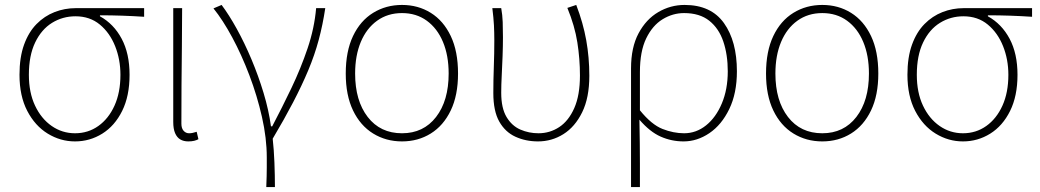

<svg xmlns="http://www.w3.org/2000/svg" viewBox="-20 -560 4215 778"><path d="M284 13Q225 13 173.5 -18.5Q122 -50 90.5 -110.5Q59 -171 59 -257Q59 -328 77.5 -379Q96 -430 128 -462.5Q160 -495 201 -511Q242 -527 287 -527H564V-492Q518 -495 474.5 -496.5Q431 -498 385 -498V-494Q441 -463 473 -403Q505 -343 505 -257Q505 -171 475 -110.5Q445 -50 394.5 -18.5Q344 13 284 13ZM284 -20Q337 -20 378.5 -49.5Q420 -79 444 -132Q468 -185 468 -257Q468 -319 446.5 -373Q425 -427 384.5 -460.5Q344 -494 286 -494Q234 -494 191 -467.5Q148 -441 122.5 -388Q97 -335 97 -257Q97 -185 122 -132Q147 -79 189.5 -49.5Q232 -20 284 -20Z M743 13Q724 13 710.5 5Q697 -3 689.5 -20.5Q682 -38 682 -66V-527H718Q718 -448 717 -370.5Q716 -293 715.5 -215.5Q715 -138 715 -59Q715 -40 724 -30Q733 -20 746 -20Q754 -20 760.5 -21.5Q767 -23 777 -26L784 4Q777 8 767 10.5Q757 13 743 13Z M1059 198Q1060 172 1060.5 154Q1061 136 1061 118.5Q1061 101 1061 78Q1061 0 1041.5 -86Q1022 -172 990.5 -255Q959 -338 921 -408.5Q883 -479 845 -526L878 -540Q908 -500 939.5 -443Q971 -386 999 -319.5Q1027 -253 1048 -183.5Q1069 -114 1078 -48H1083Q1123 -124 1161 -203.5Q1199 -283 1226.5 -364.5Q1254 -446 1261 -527H1298Q1288 -460 1271.5 -398.5Q1255 -337 1229 -275Q1203 -213 1167.5 -145Q1132 -77 1085 2Q1090 47 1092 99Q1094 151 1094 198Z M1609 13Q1544 13 1492 -19Q1440 -51 1410.5 -112.5Q1381 -174 1381 -262Q1381 -352 1410.5 -414Q1440 -476 1492 -508Q1544 -540 1609 -540Q1674 -540 1725.5 -508Q1777 -476 1806.5 -414Q1836 -352 1836 -262Q1836 -174 1806.5 -112.5Q1777 -51 1725.5 -19Q1674 13 1609 13ZM1609 -20Q1696 -20 1747 -86Q1798 -152 1798 -262Q1798 -335 1775 -390Q1752 -445 1709.5 -476Q1667 -507 1609 -507Q1551 -507 1508 -476Q1465 -445 1442 -390Q1419 -335 1419 -262Q1419 -152 1470 -86Q1521 -20 1609 -20Z M2160 13Q2110 13 2068.5 -6Q2027 -25 2003 -67.5Q1979 -110 1979 -183Q1979 -236 1981 -289.5Q1983 -343 1983 -396Q1983 -428 1981.5 -457.5Q1980 -487 1975 -527H2011Q2016 -499 2017 -470.5Q2018 -442 2018 -409Q2018 -374 2016.5 -333Q2015 -292 2013 -253.5Q2011 -215 2011 -184Q2011 -122 2032.5 -86Q2054 -50 2088.5 -35Q2123 -20 2162 -20Q2208 -20 2246 -45Q2284 -70 2307 -122Q2330 -174 2330 -254Q2330 -321 2319.5 -388Q2309 -455 2279 -528L2315 -540Q2343 -467 2355.5 -397Q2368 -327 2368 -253Q2368 -164 2339 -105Q2310 -46 2263 -16.5Q2216 13 2160 13Z M2537 198V-283Q2537 -368 2567.5 -425Q2598 -482 2647.5 -511Q2697 -540 2754 -540Q2861 -540 2913.5 -466.5Q2966 -393 2966 -271Q2966 -182 2935 -118Q2904 -54 2854.5 -20.5Q2805 13 2750 13Q2701 13 2657 -6.5Q2613 -26 2571 -75Q2572 -22 2572.5 19.5Q2573 61 2573 103Q2573 145 2573 198ZM2752 -20Q2801 -20 2841 -52Q2881 -84 2905 -141Q2929 -198 2929 -271Q2929 -338 2911 -391.5Q2893 -445 2854 -476Q2815 -507 2752 -507Q2706 -507 2665 -482Q2624 -457 2598.5 -404.5Q2573 -352 2573 -268V-113Q2620 -55 2664.5 -37.5Q2709 -20 2752 -20Z M3312 13Q3247 13 3195 -19Q3143 -51 3113.5 -112.5Q3084 -174 3084 -262Q3084 -352 3113.5 -414Q3143 -476 3195 -508Q3247 -540 3312 -540Q3377 -540 3428.5 -508Q3480 -476 3509.5 -414Q3539 -352 3539 -262Q3539 -174 3509.5 -112.5Q3480 -51 3428.5 -19Q3377 13 3312 13ZM3312 -20Q3399 -20 3450 -86Q3501 -152 3501 -262Q3501 -335 3478 -390Q3455 -445 3412.5 -476Q3370 -507 3312 -507Q3254 -507 3211 -476Q3168 -445 3145 -390Q3122 -335 3122 -262Q3122 -152 3173 -86Q3224 -20 3312 -20Z M3882 13Q3823 13 3771.5 -18.5Q3720 -50 3688.5 -110.5Q3657 -171 3657 -257Q3657 -328 3675.5 -379Q3694 -430 3726 -462.5Q3758 -495 3799 -511Q3840 -527 3885 -527H4162V-492Q4116 -495 4072.5 -496.5Q4029 -498 3983 -498V-494Q4039 -463 4071 -403Q4103 -343 4103 -257Q4103 -171 4073 -110.5Q4043 -50 3992.5 -18.5Q3942 13 3882 13ZM3882 -20Q3935 -20 3976.5 -49.5Q4018 -79 4042 -132Q4066 -185 4066 -257Q4066 -319 4044.5 -373Q4023 -427 3982.5 -460.5Q3942 -494 3884 -494Q3832 -494 3789 -467.5Q3746 -441 3720.5 -388Q3695 -335 3695 -257Q3695 -185 3720 -132Q3745 -79 3787.5 -49.5Q3830 -20 3882 -20Z"/></svg>

Font: Noto Sans SC Thin
Style: Regular
Weight: 100
Designer: Ryoko NISHIZUKA 西塚涼子 (kana, bopomofo & ideographs); Paul D. Hunt (Latin, Greek & Cyrillic); Sandoll Communications 산돌커뮤니
Foundry: Adobe
Version: Version 2.004-H2;hotconv 1.0.118;makeotfexe 2.5.65603